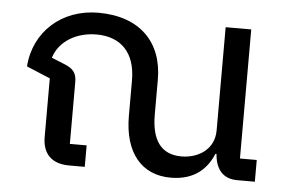

<svg xmlns="http://www.w3.org/2000/svg" viewBox="-45 -621 1028 695"><g transform="rotate(5 469.0 -274.0)"><path d="M598 12C688 12 731 -37 752 -88H756C760 -35 785 0 839 0H903V-79H842V-548H749V-173C749 -102 689 -68 630 -68C556 -68 521 -118 521 -210V-338C521 -472 438 -560 286 -560C153 -560 54 -471 45 -344L131 -308V-95C131 -36 163 0 228 0H285V-78H224V-303C224 -336 211 -351 179 -364L132 -383C150 -443 212 -481 286 -481C374 -481 428 -428 428 -327V-198C428 -64 492 12 598 12Z"/></g></svg>

Font: IBM Plex Thai Text
Style: Regular
Weight: 450
Designer: Mike Abbink, Paul van der Laan, Pieter van Rosmalen, Ben Mitchell, Mark Frömberg
Foundry: Bold Monday
Version: Version 1.0